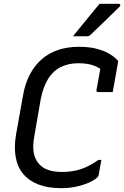

<svg xmlns="http://www.w3.org/2000/svg" viewBox="-20 -965 650 1005"><path d="M301 20Q232 20 182 1Q132 -18 101.5 -54.5Q71 -91 62 -143.5Q53 -196 64 -261L100 -463Q111 -527 136 -574.5Q161 -622 198 -654.5Q235 -687 284 -703.5Q333 -720 393 -720Q445 -720 483 -710.5Q521 -701 548.5 -685.5Q576 -670 593 -652Q596 -649 597 -646.5Q598 -644 598 -641.5Q598 -639 597 -635Q591 -601 584 -560.5Q577 -520 570 -483Q551 -483 532 -483Q513 -483 494 -483Q489 -483 486.5 -486Q484 -489 485 -494Q489 -515 493 -536.5Q497 -558 501 -582Q505 -606 510 -633L529 -586Q502 -611 469 -622.5Q436 -634 390 -634Q338 -634 298 -614Q258 -594 232 -552.5Q206 -511 193 -445L160 -254Q150 -203 156.5 -166Q163 -129 186 -105Q205 -84 235 -74.5Q265 -65 303 -65Q359 -65 403 -79.5Q447 -94 495 -128H511Q509 -118 507 -108Q505 -98 503.5 -88.5Q502 -79 500 -69.5Q498 -60 497 -51Q496 -46 494 -42.5Q492 -39 489 -36Q471 -20 441.5 -7.5Q412 5 376 12.5Q340 20 301 20ZM501 -945Q525 -945 540 -945Q555 -945 568.5 -945Q582 -945 603 -945Q608 -945 609.5 -940Q611 -935 606 -930Q584 -909 567.5 -892.5Q551 -876 535.5 -861Q520 -846 501 -828Q482 -810 454 -783Q451 -780 446.5 -777.5Q442 -775 436 -775Q422 -775 409.5 -775Q397 -775 385 -775Q373 -775 362 -775Q386 -805 408.5 -832.5Q431 -860 453.5 -887.5Q476 -915 501 -945Z"/></svg>

Font: RecMonoLinear Nerd Font Mono
Style: Italic
Weight: 400
Italic angle: -10°
Monospace: yes
Version: Version 1.085; ttfautohint (v1.8.4.7-5d5b);Nerd Fonts 3.2.1